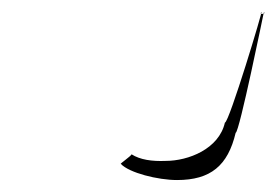

<svg xmlns="http://www.w3.org/2000/svg" viewBox="-20 -483 462 321"><path d="M182 -209C196 -194 244 -182 276 -182C332 -182 361 -206 374 -261C380 -261 421 -462 421 -462C427 -462 412 -456 417 -463C421 -470 363 -278 356 -278C346 -234 295 -214 257 -214C234 -213 214 -216 200 -225C199 -222 180 -209 182 -209Z"/></svg>

Font: pokerface
Style: oblique
Weight: 400
Version: Version 1